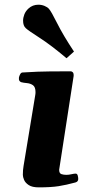

<svg xmlns="http://www.w3.org/2000/svg" viewBox="-20 -790 406 816"><path d="M145 6.3Q116.7 6.3 102.1 -3.4Q87.4 -13.2 82.3 -25.6Q77.1 -38.1 77.1 -46.9Q77.1 -67.9 80.1 -84.5L129.4 -383.3Q130.4 -387.7 130.6 -391.4Q130.9 -395 130.9 -398.4Q130.9 -420.4 119.9 -428Q108.9 -435.5 94.5 -436.8Q80.1 -438 69.3 -440.9Q64.5 -443.4 62 -447.3Q59.6 -451.2 60.5 -460.4Q61.5 -466.3 65.4 -473.9Q69.3 -481.4 75.2 -481.9Q143.6 -486.3 197.8 -486.6Q252 -486.8 281.2 -486.8Q285.2 -486.8 289.3 -482.9Q293.5 -479 293 -467.3L231.4 -68.4Q231.4 -53.2 241 -50Q250.5 -46.9 261.7 -46.9Q272.5 -46.9 283.9 -49.6Q295.4 -52.2 301.3 -52.2Q308.1 -52.2 310.3 -44.2Q312.5 -36.1 312.5 -29.3Q312.5 -18.1 300.8 -14.6Q261.7 -3.9 229.2 1.2Q196.8 6.3 145 6.3ZM262.7 -542.5Q196.3 -598.6 147.9 -629.6Q99.6 -660.6 89.4 -670.4Q78.1 -680.7 78.1 -702.1Q78.1 -714.8 83.5 -728.8Q88.9 -742.7 101.1 -753.9Q118.7 -770 143.1 -770Q156.7 -770 169.2 -764.9Q181.6 -759.8 188 -752.4Q197.8 -741.7 223.1 -690.9Q248.5 -640.1 294.4 -570.8Z"/></svg>

Font: Gelasio
Style: Bold Italic
Weight: 700
Italic angle: -8.5°
Designer: Eben Sorkin
Foundry: Eben Sorkin
Version: Version 1.008